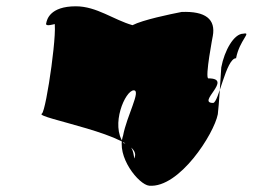

<svg xmlns="http://www.w3.org/2000/svg" viewBox="-20 -607 803 610"><path d="M113 -246C86 -233 422 -178 409 -112C403 -80 413 -152 373 -152C330 -210 378 -320 405 -320C429 -320 383 -240 371 -176C348 -110 421 -20 454 -17C550 -9 660 -182 672 -244C675 -262 683 -393 683 -393C693 -446 723 -500 753 -500C781 -506 741 -480 730 -422C698 -422 675 -280 657 -280C603 -280 723 -358 642 -358C630 -358 657 -498 656 -492C666 -546 633 -572 557 -569C521 -562 434 -544 401 -527C341 -544 287 -587 221 -587C138 -587 129 -544 127 -534C120 -516 172 -538 186 -538C192 -538 147 -540 150 -540C168 -540 127 -254 113 -246Z"/></svg>

Font: Recovery
Style: Obl
Weight: 400
Version: Version 0.27